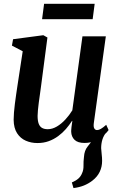

<svg xmlns="http://www.w3.org/2000/svg" viewBox="-20 -739 622 1006"><path d="M365 246.5 356.5 217Q378.5 207.5 391 196.2Q403.5 185 410 168.5Q418 151.5 417.5 129Q417 106.5 420 83Q422 50 438.8 29.2Q455.5 8.5 468 -8.5L539 -48.5Q523 -29 516.5 -7.8Q510 13.5 510 37.5Q510.5 51.5 512.8 69.2Q515 87 515 104Q515 135 502.5 161.2Q490 187.5 464 207.5Q444 223 420 232.8Q396 242.5 365 246.5ZM176 10.5Q143 10.5 115 -1.8Q87 -14 69.5 -41Q52 -68 51.5 -111.5Q51.5 -128 53.2 -149.5Q55 -171 58 -195.2Q61 -219.5 64.5 -243Q68 -266.5 71 -287L99 -470.5L42.5 -500L48.5 -533.5L207 -554.5L228.5 -542.5L195 -287Q192.5 -266.5 189.2 -244.5Q186 -222.5 183.2 -201.5Q180.5 -180.5 178.8 -162.5Q177 -144.5 177 -132Q177 -105.5 183 -90.2Q189 -75 200.8 -68.5Q212.5 -62 230 -62Q254 -62 277.8 -76Q301.5 -90 322.5 -112.8Q343.5 -135.5 359 -161L412 -548.5H534.5L471.5 -93.5Q469 -75 474 -66.2Q479 -57.5 488.5 -57.5Q497.5 -57.5 508.5 -63.8Q519.5 -70 536.5 -85L549 -57.5Q542.5 -47.5 525 -31.5Q507.5 -15.5 481.5 -2.8Q455.5 10 423 10Q387.5 10 370.8 -6.2Q354 -22.5 353 -48.5Q353 -51.5 353.2 -58Q353.5 -64.5 354.5 -72.8Q355.5 -81 356.8 -89.5Q358 -98 359 -105L357.5 -106Q343.5 -84 325.5 -63.2Q307.5 -42.5 284.8 -25.8Q262 -9 235 0.8Q208 10.5 176 10.5ZM211 -719H476L465.5 -638.5H200.5Z"/></svg>

Font: Merriweather 48pt SemiBold
Style: Italic
Weight: 600
Italic angle: -7.8°
Designer: Eben Sorkin
Foundry: Eben Sorkin
Version: Version 2.101